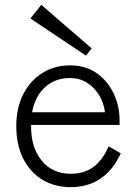

<svg xmlns="http://www.w3.org/2000/svg" viewBox="-20 -759 564 790"><path d="M270 11Q205 11 154.5 -19.5Q104 -50 75.5 -106.5Q47 -163 47 -240Q47 -315 75.5 -371Q104 -427 154 -458.5Q204 -490 268 -490Q333 -490 378.5 -457.5Q424 -425 448 -373.5Q472 -322 472 -265V-245H108Q106 -155 150.5 -99.5Q195 -44 271 -44Q327 -44 365 -72.5Q403 -101 427 -157L477 -128Q413 11 270 11ZM112 -297H412Q407 -336 387.5 -368Q368 -400 337.5 -419Q307 -438 268 -438Q207 -438 165.5 -400.5Q124 -363 112 -297ZM334 -530 105 -683 150 -739 357 -560Z"/></svg>

Font: Zen Kaku Gothic Antique
Style: Regular
Weight: 400
Designer: Yoshimichi Ohira
Foundry: Positype
Version: Version 1.001